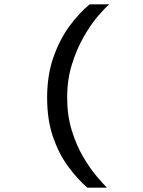

<svg xmlns="http://www.w3.org/2000/svg" viewBox="-20 -732 656 882"><path d="M381 130Q335 90 292.8 32.5Q250.5 -25 223.5 -103Q196.5 -181 196.5 -283.5Q196.5 -386 225 -467.8Q253.5 -549.5 298.2 -610.8Q343 -672 392 -712H482Q461.5 -695 429 -656.8Q396.5 -618.5 364.5 -562.8Q332.5 -507 310.5 -436.5Q288.5 -366 288.5 -283.5Q288.5 -201 309.8 -132.5Q331 -64 362 -11.5Q393 41 423.2 76.8Q453.5 112.5 471 130Z"/></svg>

Font: Overpass Mono Medium
Style: Regular
Weight: 500
Monospace: yes
Designer: Delve Withrington, Dave Bailey
Foundry: Delve Fonts LLC
Version: Version 4.000